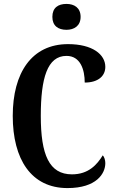

<svg xmlns="http://www.w3.org/2000/svg" viewBox="-20 -949 591 979"><path d="M319 -797C358 -797 391 -817 391 -863C391 -910 358 -929 319 -929C277 -929 247 -910 247 -863C247 -817 277 -797 319 -797ZM324 10C473 10 517 -65 517 -117C517 -132 512 -149 504 -157C475 -110 432 -60 347 -60C231 -60 188 -159 188 -358C188 -550 221 -664 319 -664C390 -664 412 -594 412 -528C481 -528 517 -562 517 -608C517 -671 452 -724 327 -724C141 -724 45 -577 45 -358C45 -137 139 10 324 10Z"/></svg>

Font: Noto Serif Bengali ExtraCondensed
Style: Bold
Weight: 700
Width: 2
Designer: Juan Bruce, Universal Thirst, Indian Type Foundry and the Monotype Design Team.
Foundry: Monotype Imaging Inc.
Version: Version 2.003